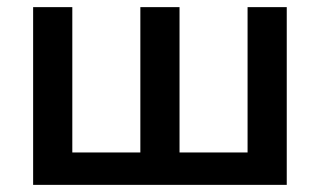

<svg xmlns="http://www.w3.org/2000/svg" viewBox="-20 -519 898 539"><path d="M73 0V-499H183V-22L145 -91H413L374 -22V-499H484V-22L458 -91H728L675 -22V-499H785V0Z"/></svg>

Font: Wix Madefor Display SemiBold
Style: Regular
Weight: 600
Designer: Dalton Maag Ltd
Foundry: Dalton Maag Ltd
Version: Version 3.100